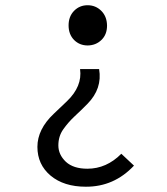

<svg xmlns="http://www.w3.org/2000/svg" viewBox="-20 -518 640 734"><path d="M389.2 -420.4Q389.2 -385.7 367.7 -365.2Q346.7 -344.7 315.4 -344.2Q284.2 -344.2 263.2 -365.2Q242.2 -386.7 242.2 -420.9Q242.2 -455.1 263.2 -476.6Q284.2 -498 314.9 -498Q345.7 -498 367.2 -476.6Q388.7 -455.1 389.2 -420.4ZM231.9 100.6Q260.7 127 314 127Q387.2 127 443.8 69.8L492.2 115.2Q416 196.3 308.1 195.8Q224.1 195.8 173.3 153.3Q123 110.8 123 43.5Q123 -23.9 185.5 -83Q210.9 -106.9 235.8 -130.9Q295.4 -188 286.1 -253.9H358.9Q371.6 -179.2 314.5 -121.1Q290 -96.2 265.1 -73.2Q240.2 -49.8 221.7 -23.4Q203.1 2.9 203.1 38.1Q203.1 73.2 231.9 100.6Z"/></svg>

Font: SourceCodePro-Regular
Style: Regular
Weight: 400
Monospace: yes
Designer: Paul D. Hunt
Foundry: Adobe Systems Incorporated
Version: Version 1.009;PS 1.000;hotconv 1.0.70;makeotf.lib2.5.5900